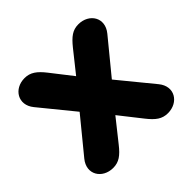

<svg xmlns="http://www.w3.org/2000/svg" viewBox="-168 -859 1049 1049"><g transform="rotate(-45 356.5 -335.0)"><path d="M145 10C190 10 219 -12 256 -59L357 -186L457 -59C494 -12 523 10 568 10C651 10 701 -68 644 -138L481 -337L641 -532C698 -602 648 -680 565 -680C520 -680 492 -658 454 -611L356 -488L260 -611C224 -657 194 -680 149 -680C66 -680 17 -601 73 -532L232 -337L69 -138C12 -68 62 10 145 10Z"/></g></svg>

Font: SN Pro Black
Style: Regular
Weight: 900
Designer: Tobias Whetton
Foundry: Supernotes
Version: Version 1.001;Glyphs 3.2 (3249)